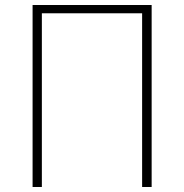

<svg xmlns="http://www.w3.org/2000/svg" viewBox="-20 -746 734 766"><path d="M110 0H147V-693H547V0H585V-726H110Z"/></svg>

Font: Harano Aji Gothic KR ExtraLight
Style: Regular
Weight: 250
Foundry: Masamichi Hosoda
Version: HaranoAjiGothicKR-ExtraLight version 20220220;ttx 4.29.1